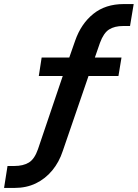

<svg xmlns="http://www.w3.org/2000/svg" viewBox="-65 -735 678 945"><path d="M-45 190 -28 82H5Q49 82 77 65Q105 48 122 -1L254 -391L268 -361H126L140 -452H297L268 -429L305 -535Q334 -618 394 -666.5Q454 -715 544 -715H593L575 -607H541Q499 -607 472 -590Q445 -573 427 -524L394 -429L383 -452H533L518 -361H352L381 -391L244 8Q226 63 192 104Q158 145 111.5 167.5Q65 190 6 190Z"/></svg>

Font: Nunito Sans 7pt SemiCondensed
Style: Bold Italic
Weight: 700
Width: 4
Italic angle: -9°
Designer: Vernon Adams
Foundry: Vernon Adams
Version: Version 3.101;gftools[0.9.27]